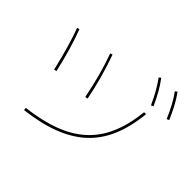

<svg xmlns="http://www.w3.org/2000/svg" viewBox="-191 -1109 1382 1382"><g transform="rotate(45 500.0 -417.5)"><path d="M203 0Q353 -18 464 -60Q575 -102 650.5 -171.5Q726 -241 769.5 -342.5Q813 -444 827 -580H847Q833 -440 788.5 -335Q744 -230 666 -158Q588 -86 473.5 -42Q359 2 205 20ZM152 -339Q130 -434 106.5 -516Q83 -598 57 -668L75 -674Q102 -604 126 -521Q150 -438 172 -343ZM450 -358Q432 -450 408 -539Q384 -628 355 -707L373 -713Q402 -633 427 -543.5Q452 -454 470 -362ZM827 -650Q801 -707 776.5 -750Q752 -793 724 -831L739 -843Q771 -800 796 -755.5Q821 -711 845 -658ZM977 -660Q952 -717 928.5 -761Q905 -805 877 -843L893 -855Q924 -812 948 -766.5Q972 -721 995 -668Z"/></g></svg>

Font: M PLUS 1 Code Thin
Style: Regular
Weight: 250
Designer: Coji Morishita
Foundry: UNDERFOREST DESIGN
Version: Version 1.002